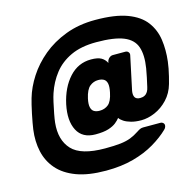

<svg xmlns="http://www.w3.org/2000/svg" viewBox="-117 -805 1089 1067"><g transform="rotate(-15 428.0 -271.5)"><path d="M365 141Q263 141 195 115.5Q127 90 88 45Q49 0 36 -59Q23 -118 32 -185Q34 -199 38 -222Q42 -245 47.5 -271Q53 -297 58.5 -320Q64 -343 68 -356Q85 -415 122.5 -473Q160 -531 217 -578.5Q274 -626 350.5 -655Q427 -684 521 -684Q635 -684 704.5 -658Q774 -632 808.5 -586Q843 -540 851.5 -481Q860 -422 852 -356Q850 -339 846 -317.5Q842 -296 836.5 -274Q831 -252 826 -234Q812 -184 779 -149Q746 -114 705 -96.5Q664 -79 626 -79Q593 -79 568 -86Q543 -93 527 -103.5Q511 -114 504 -125Q495 -113 479 -100Q463 -87 435 -78Q407 -69 360 -69Q285 -69 255.5 -125.5Q226 -182 245 -273Q265 -365 316.5 -421.5Q368 -478 442 -478Q480 -478 500 -467Q520 -456 531 -434L533 -443Q536 -454 545.5 -462Q555 -470 566 -470H638Q649 -470 655.5 -462Q662 -454 659 -443L618 -250Q614 -226 622 -213Q630 -200 652 -200Q667 -200 678 -206Q689 -212 695.5 -223Q702 -234 705 -249Q711 -276 716.5 -301Q722 -326 726 -351Q738 -425 722 -472Q706 -519 652 -541Q598 -563 495 -563Q408 -563 348 -535Q288 -507 250.5 -459Q213 -411 193 -351Q187 -334 180 -303Q173 -272 167 -240.5Q161 -209 159 -190Q149 -92 201 -36Q253 20 391 20Q446 20 480 16Q514 12 538.5 2.5Q563 -7 587 -23Q599 -31 607 -34.5Q615 -38 625 -38H723Q734 -38 741 -30.5Q748 -23 744 -10Q743 -6 740.5 -2.5Q738 1 734 5Q698 40 645 71.5Q592 103 522.5 122Q453 141 365 141ZM416 -190Q445 -190 466 -207Q487 -224 497 -273Q504 -306 500 -324Q496 -342 483.5 -349.5Q471 -357 451 -357Q424 -357 402.5 -339.5Q381 -322 370 -273Q363 -241 367.5 -222.5Q372 -204 385 -197Q398 -190 416 -190Z"/></g></svg>

Font: Rubik Light Black
Style: Italic
Weight: 900
Italic angle: -12°
Version: Version 2.104